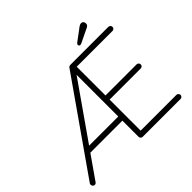

<svg xmlns="http://www.w3.org/2000/svg" viewBox="-193 -1083 1317 1317"><g transform="rotate(-45 465.5 -424.5)"><path d="M129 -177 168 -217H491L474 -201V-662L487 -640L45 -8Q39 1 28 1Q21 1 15 -5Q9 -11 9 -20Q9 -27 12 -31L474 -691Q478 -696 482.5 -698Q487 -700 492 -700H861Q869 -700 875 -694Q881 -688 881 -680Q881 -671 875 -665.5Q869 -660 861 -660H507L514 -670V-371L508 -381H816Q824 -381 830 -375Q836 -369 836 -361Q836 -352 830 -346.5Q824 -341 816 -341H506L514 -350V-30L508 -40H861Q869 -40 875 -34Q881 -28 881 -20Q881 -11 875 -5.5Q869 0 861 0H494Q486 0 480 -6Q474 -12 474 -20V-191L491 -177ZM637 -748Q630 -748 627.5 -752Q625 -756 625 -760Q625 -765 627.5 -768.5Q630 -772 634 -775L724 -842Q728 -845 733.5 -847.5Q739 -850 746 -850Q758 -850 763.5 -842.5Q769 -835 769 -826Q769 -817 765.5 -811.5Q762 -806 755 -802L658 -755Q654 -753 648.5 -750.5Q643 -748 637 -748Z"/></g></svg>

Font: Quicksand Variable Light
Style: Regular
Weight: 300
Designer: Andrew Paglinawan
Foundry: Andrew Paglinawan
Version: Version 3.004